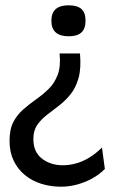

<svg xmlns="http://www.w3.org/2000/svg" viewBox="-20 -549 437 725"><path d="M282 -347Q287 -291 276.5 -254Q266 -217 246 -192.5Q226 -168 202.5 -150Q179 -132 157 -115Q135 -98 120.5 -77Q106 -56 106 -24Q106 25 138.5 50Q171 75 217 75Q242 75 267.5 68Q293 61 318 45.5Q343 30 365 8L376 89Q354 111 327 125.5Q300 140 270.5 148Q241 156 210 156Q171 156 136 145Q101 134 74 112Q47 90 31.5 57.5Q16 25 16 -17Q16 -61 30.5 -88.5Q45 -116 68 -136Q91 -156 116.5 -174Q142 -192 164 -213.5Q186 -235 198 -267Q210 -299 205 -347ZM239 -529Q272 -529 287.5 -515Q303 -501 303 -471Q303 -441 287.5 -426.5Q272 -412 239 -412Q207 -412 190.5 -426.5Q174 -441 174 -471Q174 -529 239 -529Z"/></svg>

Font: Bricolage Grotesque 16pt
Style: Regular
Weight: 400
Version: Version 1.001;gftools[0.9.33.dev8+g029e19f]